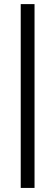

<svg xmlns="http://www.w3.org/2000/svg" viewBox="-20 -750 271 943"><path d="M81.8 173H149.6V-729.8H81.8Z"/></svg>

Font: Secuela Light
Style: Regular
Weight: 300
Designer: Fernando Haro
Foundry: deFharo
Version: Version 1.708